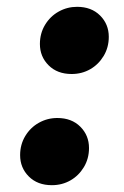

<svg xmlns="http://www.w3.org/2000/svg" viewBox="-20 -529 365 563"><path d="M132 14Q90 14 64.5 -11.5Q39 -37 39 -74Q39 -105 54 -130Q69 -155 94 -169Q119 -183 148 -183Q190 -183 215.5 -157.5Q241 -132 241 -95Q241 -64 226 -39Q211 -14 186.5 0Q162 14 132 14ZM190 -312Q148 -312 122.5 -337.5Q97 -363 97 -400Q97 -431 112 -456Q127 -481 152 -495Q177 -509 206 -509Q248 -509 273.5 -483.5Q299 -458 299 -421Q299 -390 284 -365Q269 -340 244.5 -326Q220 -312 190 -312Z"/></svg>

Font: Source Serif 4 Black
Style: Italic
Weight: 900
Italic angle: -12°
Designer: Frank Grießhammer
Foundry: Adobe Systems Incorporated
Version: Version 4.004;hotconv 1.0.116;makeotfexe 2.5.65601